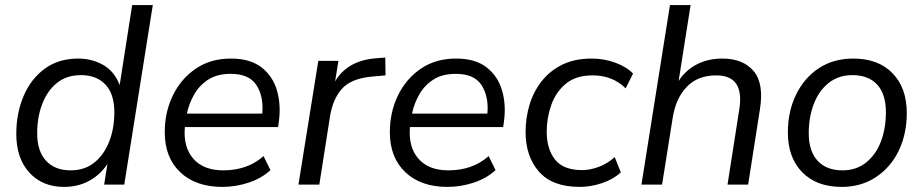

<svg xmlns="http://www.w3.org/2000/svg" viewBox="-20 -725 3626 754"><path d="M231 9Q147 9 95.5 -47Q44 -103 44 -199Q44 -280 72.5 -347.5Q101 -415 155.5 -455Q210 -495 287 -495Q342 -495 386 -469.5Q430 -444 450 -391L499 -705H580L468 0H389L402 -81Q374 -39 330.5 -15Q287 9 231 9ZM257 -56Q313 -56 351 -87Q389 -118 409 -169.5Q429 -221 429 -284Q429 -356 394 -393Q359 -430 298 -430Q242 -430 204 -399.5Q166 -369 146 -317Q126 -265 126 -202Q126 -131 161 -93.5Q196 -56 257 -56Z M853 9Q749 9 688 -48.5Q627 -106 627 -206Q627 -285 659 -350.5Q691 -416 749 -455.5Q807 -495 887 -495Q963 -495 1007.5 -460Q1052 -425 1068 -368.5Q1084 -312 1075 -247L1072 -226H706Q699 -148 739 -102Q779 -56 857 -56Q903 -56 942.5 -69.5Q982 -83 1015 -112L1042 -57Q1008 -25 957 -8Q906 9 853 9ZM886 -435Q833 -435 798 -412.5Q763 -390 742.5 -354Q722 -318 714 -279H1010Q1016 -345 987.5 -390Q959 -435 886 -435Z M1152 0 1230 -486H1309L1296 -405Q1318 -444 1357.5 -467.5Q1397 -491 1454 -496L1493 -499L1494 -429L1438 -424Q1358 -416 1322.5 -376Q1287 -336 1276 -268L1234 0Z M1737 9Q1633 9 1572 -48.5Q1511 -106 1511 -206Q1511 -285 1543 -350.5Q1575 -416 1633 -455.5Q1691 -495 1771 -495Q1847 -495 1891.5 -460Q1936 -425 1952 -368.5Q1968 -312 1959 -247L1956 -226H1590Q1583 -148 1623 -102Q1663 -56 1741 -56Q1787 -56 1826.5 -69.5Q1866 -83 1899 -112L1926 -57Q1892 -25 1841 -8Q1790 9 1737 9ZM1770 -435Q1717 -435 1682 -412.5Q1647 -390 1626.5 -354Q1606 -318 1598 -279H1894Q1900 -345 1871.5 -390Q1843 -435 1770 -435Z M2257 9Q2149 9 2096.5 -51Q2044 -111 2044 -207Q2044 -261 2059 -312Q2074 -363 2106 -404.5Q2138 -446 2187 -470.5Q2236 -495 2304 -495Q2352 -495 2396 -479Q2440 -463 2466 -436L2437 -378Q2386 -429 2307 -429Q2242 -429 2202.5 -396.5Q2163 -364 2145 -313Q2127 -262 2127 -208Q2127 -140 2159.5 -98.5Q2192 -57 2267 -57Q2297 -57 2331 -69.5Q2365 -82 2394 -108L2418 -48Q2389 -21 2344.5 -6Q2300 9 2257 9Z M2499 0 2611 -705H2692L2645 -407Q2672 -449 2716 -472Q2760 -495 2817 -495Q2898 -495 2939.5 -446Q2981 -397 2964 -294L2918 0H2837L2883 -294Q2905 -429 2793 -429Q2720 -429 2677 -384Q2634 -339 2622 -264L2580 0Z M3285 9Q3187 9 3130.5 -48.5Q3074 -106 3074 -205Q3074 -287 3106 -353Q3138 -419 3195.5 -457Q3253 -495 3331 -495Q3429 -495 3485 -437.5Q3541 -380 3541 -281Q3541 -199 3509.5 -133.5Q3478 -68 3420 -29.5Q3362 9 3285 9ZM3288 -56Q3343 -56 3381.5 -87Q3420 -118 3439.5 -169.5Q3459 -221 3459 -284Q3459 -356 3424.5 -393Q3390 -430 3328 -430Q3273 -430 3234.5 -399.5Q3196 -369 3176 -317Q3156 -265 3156 -202Q3156 -131 3191 -93.5Q3226 -56 3288 -56Z"/></svg>

Font: Nunito Sans
Style: Italic
Weight: 400
Italic angle: -9°
Designer: Vernon Adams
Foundry: Vernon Adams
Version: Version 3.006; ttfautohint (v1.8.3)